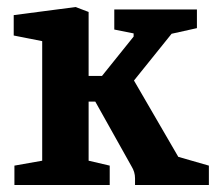

<svg xmlns="http://www.w3.org/2000/svg" viewBox="-20 -526 614 546"><path d="M21 -55 100 -69V-409L19 -425V-483L195 -506L232 -492V-310H270L360 -422V-431L305 -442V-499H540V-446L468 -430L361 -297L487 -80L574 -55V0H364V-19Q364 -37 354 -53L251 -237H232V-69L292 -55V0H21Z"/></svg>

Font: Faustina VF Beta
Style: Regular
Weight: 400
Designer: Alfonso Garcia
Foundry: Omnibus-Type
Version: Version 1.006